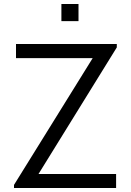

<svg xmlns="http://www.w3.org/2000/svg" viewBox="-20 -940 654 960"><path d="M287 -834.5V-920H372.5V-834.5ZM50 0V-15.5L443.5 -649.5H60V-720H564V-703L172.5 -70H560.5V0Z"/></svg>

Font: Cns Manrope
Style: Regular
Weight: 400
Designer: Mikhail Sharanda
Foundry: Mikhail Sharanda
Version: Version 4.504